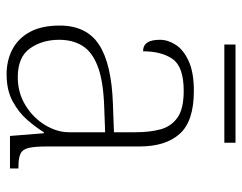

<svg xmlns="http://www.w3.org/2000/svg" viewBox="-94 -612 716 567"><g transform="rotate(90 263.5 -328.0)"><path d="M199 10Q158 10 125.5 -7Q93 -24 74 -58.5Q55 -93 55 -147Q55 -226 111.5 -263Q168 -300 287 -304L370 -307V-371Q370 -413 361.5 -444.5Q353 -476 327 -494.5Q301 -513 248 -513Q177 -513 154 -480.5Q131 -448 131 -393Q114 -393 105.5 -405Q97 -417 97 -443Q97 -466 111.5 -489Q126 -512 159.5 -527.5Q193 -543 248 -543Q337 -543 374.5 -501.5Q412 -460 412 -383V-111Q412 -75 416 -56.5Q420 -38 432.5 -31.5Q445 -25 471 -25H477V0H381L373 -100H370Q356 -77 334 -51.5Q312 -26 279 -8Q246 10 199 10ZM207 -23Q254 -23 291 -46Q328 -69 349 -104Q370 -139 370 -174V-281L289 -278Q216 -275 174 -258.5Q132 -242 114.5 -213.5Q97 -185 97 -145Q97 -95 122.5 -59Q148 -23 207 -23ZM111 -633V-666H401V-633Z"/></g></svg>

Font: Noto Serif Hentaigana ExtraLight
Style: Regular
Weight: 200
Designer: Kazuhiro Yamada
Foundry: nipponia
Version: Version 1.000